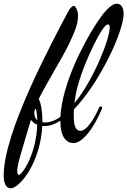

<svg xmlns="http://www.w3.org/2000/svg" viewBox="-127 -751 687 1036"><path d="M115 -90C110 -90 106 -90 102 -91V-97C102 -144 95 -193 82 -217C120 -295 213 -446 240 -503C262 -551 294 -608 294 -666C294 -695 280 -719 272 -719C262 -720 249 -705 240 -687C147 -511 -107 -38 -107 195C-107 235 -96 265 -69 265C-20 265 92 124 101 -72C106 -71 110 -71 115 -71C142 -71 170 -81 199 -100V-97C199 -7 234 21 270 21C317 21 378 -56 422 -162C423 -164 424 -166 424 -168C424 -173 421 -177 417 -177C415 -177 410 -176 407 -169C392 -133 346 -45 308 -45C278 -45 271 -78 271 -127C271 -138 271 -149 272 -161C411 -305 540 -580 540 -677C540 -709 527 -731 503 -731C471 -731 430 -683 384 -610C326 -519 209 -302 199 -121C172 -101 143 -90 115 -90ZM465 -602C465 -544 382 -326 275 -194C278 -226 285 -261 296 -300C330 -420 425 -619 454 -619C462 -619 465 -615 465 -602ZM-25 193C-31 193 -34 184 -34 172C-34 157 -30 134 -21 102C-9 61 17 -30 40 -105C48 -93 59 -84 74 -78C68 86 -9 193 -25 193ZM58 -141C58 -155 63 -164 65 -164C69 -164 73 -136 74 -102C64 -111 58 -124 58 -141Z"/></svg>

Font: Mervale Script
Style: Regular
Weight: 400
Designer: Astigmatic (AOETI)
Foundry: Astigmatic (AOETI)
Version: Version 1.000